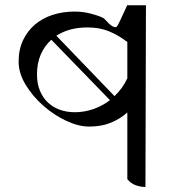

<svg xmlns="http://www.w3.org/2000/svg" viewBox="-20 -735 720 763"><path d="M558 8Q538 8 519 1Q500 -6 486 -23V-288Q458 -263 421 -247.5Q384 -232 334 -232Q292 -232 243 -255Q194 -278 152 -315Q110 -352 82 -398Q54 -444 54 -490Q54 -538 71.5 -575Q89 -612 119 -637.5Q149 -663 189.5 -676Q230 -689 276 -689Q310 -689 340 -681Q389 -668 396 -659Q431 -619 444 -629Q448 -631 486 -715L484 -714H560ZM277 -289Q315 -289 351 -301.5Q387 -314 417 -337L184 -577Q157 -553 142 -518.5Q127 -484 127 -439Q127 -403 138.5 -375Q150 -347 170 -328Q190 -309 217.5 -299Q245 -289 277 -289ZM486 -568Q451 -595 413.5 -610.5Q376 -626 327 -626Q255 -626 204 -593L435 -353Q451 -368 464 -386Q477 -404 486 -424Z"/></svg>

Font: ing115
Style: Regular
Weight: 400
Designer: Monotype Design Team
Foundry: Monotype Imaging Inc.
Version: Version 2.013